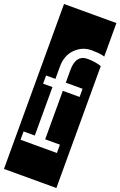

<svg xmlns="http://www.w3.org/2000/svg" viewBox="-220 -970 775 1236"><g transform="rotate(20 167.5 -352.0)"><path d="M-12 213V-917H347V-687Q331 -694 304.5 -696Q278 -698 258 -698Q194 -698 147.5 -652Q101 -606 101 -528V-445H37V-389H101V-57H24V0H273V-57H172V-389H287V-445H172V-532Q172 -637 253 -637Q276 -637 303 -633Q330 -629 347 -622V213Z"/></g></svg>

Font: Zilla Slab Highlight Regular
Style: Regular
Weight: 400
Designer: Typotheque Type Foundry
Foundry: Typotheque type foundry
Version: Version 1.1; 2017; ttfautohint (v1.6)